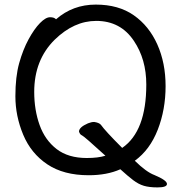

<svg xmlns="http://www.w3.org/2000/svg" viewBox="-20 -739 785 836"><path d="M358 -51Q407 -51 439 -61Q346 -146 337 -149.5Q328 -153 324 -166Q324 -185 363 -202Q378 -208 390 -208Q411 -205 419 -196Q438 -169 512 -95Q617 -167 617 -371Q617 -481 563 -561Q505 -648 399 -648Q302 -648 218 -566Q129 -478 129 -339Q129 -260 152.5 -194.5Q176 -129 226.5 -90Q277 -51 358 -51ZM666 77Q630 77 606.5 70Q583 63 560 45.5Q537 28 504 -2Q446 24 366 24Q257 24 186 -23.5Q115 -71 81 -152.5Q47 -234 47 -320Q47 -405 63.5 -464Q80 -523 104.5 -568Q129 -613 154 -638.5Q179 -664 198 -664Q216 -664 224 -655Q297 -719 397 -719Q496 -719 562.5 -672.5Q629 -626 665 -545.5Q701 -465 701 -364Q701 -262 667 -174.5Q633 -87 567 -39Q617 10 652 23Q707 46 707 62Q707 77 666 77Z"/></svg>

Font: ToneOZ-Pinyin-WenKai-Medium
Style: Medium
Weight: 700
Designer: Fontworks Inc.
Foundry: ToneOZ
Version: Version 0.240331